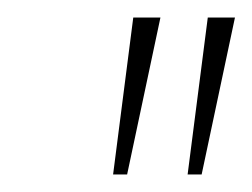

<svg xmlns="http://www.w3.org/2000/svg" viewBox="-20 -813 288 219"><path d="M109 -614 132 -793H163L125 -614ZM194 -614 217 -793H248L210 -614Z"/></svg>

Font: Poppins Thin
Style: Italic
Weight: 250
Italic angle: -10°
Designer: Ninad Kale (Devanagari), Jonny Pinhorn (Latin)
Foundry: Indian Type Foundry
Version: Version 3.200;PS 1.000;hotconv 16.6.54;makeotf.lib2.5.65590